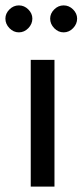

<svg xmlns="http://www.w3.org/2000/svg" viewBox="-34 -692 306 712"><path d="M80 0V-470H168V0ZM-14 -623Q-14 -642 1 -657Q16 -672 36 -672Q56 -672 71 -657Q86 -642 86 -623Q86 -603 71 -587.5Q56 -572 36 -572Q16 -572 1 -587.5Q-14 -603 -14 -623ZM152 -623Q152 -642 167 -657Q182 -672 202 -672Q222 -672 237 -657Q252 -642 252 -623Q252 -603 237 -587.5Q222 -572 202 -572Q182 -572 167 -587.5Q152 -603 152 -623Z"/></svg>

Font: Mukta Malar
Style: Regular
Weight: 400
Designer: Aadarsh Rajan, Girish Dalvi, Yashodeep Gholap
Foundry: Ek Type
Version: Version 2.538;PS 1.000;hotconv 16.6.51;makeotf.lib2.5.65220;